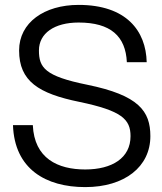

<svg xmlns="http://www.w3.org/2000/svg" viewBox="-20 -752 663 784"><path d="M328 12C489 12 594 -71 594 -196C594 -298 547 -363 336 -406C163 -441 139 -476 139 -546C139 -616 202 -660 301 -660C432 -660 493 -604 498 -498H579C576 -626 496 -732 301 -732C161 -732 58 -660 58 -546C58 -420 138 -370 304 -336C477 -300 513 -265 513 -196C513 -107 438 -60 328 -60C216 -60 120 -105 114 -241H33C39 -62 167 12 328 12Z"/></svg>

Font: Aspekta 350
Style: Regular
Weight: 350
Designer: Ivo Dolenc
Version: Version 2.000